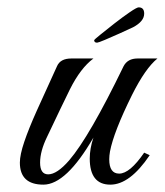

<svg xmlns="http://www.w3.org/2000/svg" viewBox="-20 -503 448 522"><path d="M98 -1Q34 -1 34 -61Q34 -82 46 -117.5Q58 -153 80 -202L135 -323Q144 -344 174 -344H234Q199 -318 170 -260Q159 -238 143.5 -205.5Q128 -173 108 -131Q89 -92 89 -61Q89 -29 111 -29Q135 -29 168 -67Q223 -131 316 -323Q327 -344 354 -344H408Q375 -317 339 -245Q289 -144 279 -91Q278 -85 277.5 -80Q277 -75 277 -70Q277 -31 304 -31Q333 -31 372 -88L387 -81Q333 -1 280 -1Q224 -1 224 -72Q224 -99 234 -129Q160 -1 98 -1ZM244 -387Q236 -387 236 -394Q236 -395 252.5 -408.5Q269 -422 291.5 -439.5Q314 -457 333 -470Q352 -483 357 -483Q372 -483 372 -466Q372 -445 342 -429Q327 -422 305 -412Q283 -402 265 -394.5Q247 -387 244 -387Z"/></svg>

Font: Carattere
Style: Regular
Weight: 400
Designer: Robert E. Leuschke
Foundry: Robert E. Leuschke
Version: Version 1.010; ttfautohint (v1.8.3)